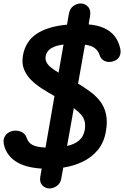

<svg xmlns="http://www.w3.org/2000/svg" viewBox="-35 -948 700 1082"><path d="M244 114Q221 114 204 97Q187 80 192 48.5L200 2Q104.5 -3.5 51 -40.2Q-2.5 -77 -14 -139Q-18.5 -163.5 -5.5 -182.8Q7.5 -202 30 -208.5Q54.5 -216 80.5 -207Q106.5 -198 116.5 -169Q123.5 -145 147.5 -131.8Q171.5 -118.5 221.5 -116.5L272 -406.5Q237.5 -426 202.8 -448Q168 -470 140.8 -497Q113.5 -524 100 -558Q86.5 -592 94.5 -636Q108.5 -715 171 -757Q233.5 -799 342.5 -809L353.5 -872Q359 -900.5 379 -914.5Q399 -928.5 419.5 -928.5Q444 -928.5 461.2 -909.8Q478.5 -891 472.5 -857.5L464.5 -810.5Q515.5 -806 552 -789.5Q588.5 -773 611.2 -744Q634 -715 643 -673Q648 -648.5 638 -629.5Q628 -610.5 605 -603Q576.5 -594 554.8 -604Q533 -614 525 -641Q518 -663 498 -677.5Q478 -692 444 -696L405 -477Q440 -456 472.5 -432.2Q505 -408.5 528.8 -378Q552.5 -347.5 562.2 -305.5Q572 -263.5 561.5 -206Q550.5 -144 516 -102.5Q481.5 -61 431 -36.8Q380.5 -12.5 321.5 -3.5L310 59.5Q305.5 86 285 100Q264.5 114 244 114ZM343 -125.5Q384.5 -134.5 409.8 -155.8Q435 -177 442 -212.5Q447.5 -241.5 442.2 -263Q437 -284.5 421.5 -302.5Q406 -320.5 381 -338.5ZM295 -538.5 323 -697Q280 -692 254.2 -676.5Q228.5 -661 222.5 -632.5Q219 -612.5 227.5 -596.5Q236 -580.5 253.5 -566.8Q271 -553 295 -538.5Z"/></svg>

Font: Edu AU VIC WA NT Pre SemiBold
Style: Regular
Weight: 600
Designer: Tina and Corey Anderson, Eben Sorkin, Mirko Velimirovic
Foundry: Google for Education
Version: Version 1.001